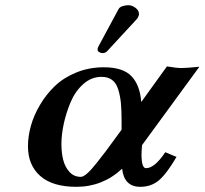

<svg xmlns="http://www.w3.org/2000/svg" viewBox="-20 -702 782 734"><path d="M377 -444.8Q450.2 -444.8 482.7 -410.6Q515.1 -376.5 520 -312L618.2 -448.2Q654.3 -441.9 673.8 -441.9Q693.4 -441.9 742.2 -446.8L522.9 -147Q521 -122.6 521 -111.8Q521 -59.1 538.1 -59.1Q571.3 -59.1 611.8 -120.1L654.8 -102.1Q617.7 -38.6 588.1 -13.2Q558.6 12.2 516.1 12.2Q454.6 12.2 446.8 -57.1Q372.6 12.2 272 12.2Q180.7 12.2 133.8 -29.3Q86.9 -70.8 86.9 -143.1Q86.9 -180.2 97.9 -220.2Q108.9 -260.3 132.6 -300.5Q156.2 -340.8 189.5 -372.8Q222.7 -404.8 271.5 -424.8Q320.3 -444.8 377 -444.8ZM444.8 -206.1V-241.2Q444.8 -282.2 442.1 -308.8Q439.5 -335.4 431.9 -360.1Q424.3 -384.8 408.4 -396.5Q392.6 -408.2 368.2 -408.2Q329.1 -408.2 298.1 -380.4Q267.1 -352.5 249.8 -311Q232.4 -269.5 223.6 -228Q214.8 -186.5 214.8 -151.9Q214.8 -117.7 221.7 -90.6Q228.5 -63.5 245.6 -44.7Q262.7 -25.9 289.1 -25.9Q297.9 -25.9 312.3 -38.1Q326.7 -50.3 347.9 -76.9Q369.1 -103.5 384 -123.3Q398.9 -143.1 425.8 -180.2ZM470.2 -682.1Q484.9 -682.1 498 -672.1Q511.2 -662.1 511.2 -648.9V-645Q507.8 -633.8 502 -627.9L389.2 -505.9Q382.8 -499 371.1 -499Q365.2 -499 359.1 -502.9Q353 -506.8 353 -512.2Q353 -518.1 356 -523.9L433.1 -667Q437 -674.8 448.5 -678.5Q460 -682.1 470.2 -682.1Z"/></svg>

Font: Linux Libertine
Style: Bold Italic
Weight: 700
Italic angle: -11.5°
Designer: Philipp H. Poll
Foundry: Philipp H. Poll
Version: Version 4.0.5